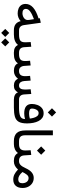

<svg xmlns="http://www.w3.org/2000/svg" viewBox="1132 -1894 979 3284"><g transform="rotate(90 1622.0 -252.5)"><path d="M47.9 -201.2Q47.9 -272.9 108.9 -328.1Q169.9 -383.3 295.4 -421.9L292 -443.8L369.6 -460L409.7 -172.4Q415 -132.3 438.2 -110.1Q461.4 -87.9 501.5 -87.9H516.6V0H499.5Q431.6 0 393.3 -30Q355 -60.1 342.3 -115.7Q282.7 -64.5 210.4 -64.5Q166 -64.5 128.9 -78.9Q91.8 -93.3 69.8 -123.5Q47.9 -153.8 47.9 -201.2ZM308.1 -343.3Q221.7 -311.5 177.2 -278.6Q132.8 -245.6 132.8 -207Q132.8 -146.5 207.5 -146.5Q234.9 -146.5 261.2 -157.2Q287.6 -168 305.2 -187.7Q322.8 -207.5 322.8 -235.4Q322.8 -250 320.8 -263.2Z M891.1 0H879.4Q828.6 0 797.4 -17.8Q766.1 -35.6 747.6 -69.8Q722.7 -35.2 677 -17.6Q631.3 0 569.8 0H497.1V-87.9H570.8Q643.6 -87.9 673.3 -109.1Q703.1 -130.4 703.6 -189Q703.6 -212.9 702.4 -238.8Q701.2 -264.6 699.7 -287.6L779.8 -296.9L787.6 -176.3Q793.5 -87.9 880.4 -87.9H891.1ZM637.2 147.9 705.6 79.6 774.4 147.9 705.6 217.3ZM475.1 147.9 543.5 79.6 612.3 147.9 543.5 217.3Z M1444.3 -87.9Q1512.2 -87.9 1512.2 -189Q1512.2 -205.6 1511 -230Q1509.8 -254.4 1507.3 -287.1L1587.9 -296.9L1595.7 -176.3Q1601.6 -87.9 1686 -87.9H1700.7V0H1687Q1639.2 0 1606.2 -17.1Q1573.2 -34.2 1560.5 -69.8Q1542 -34.2 1514.4 -17.1Q1486.8 0 1444.8 0Q1360.8 0 1326.2 -69.8Q1275.4 0 1191.9 0Q1094.2 -1 1063 -69.8Q1022.5 0 905.3 0H871.6V-87.9H906.2Q965.8 -87.9 995.1 -110.1Q1024.4 -132.3 1024.4 -189.9Q1024.4 -202.6 1023.2 -224.1Q1022 -245.6 1019.5 -276.9L1100.1 -286.6L1107.9 -176.3Q1110.8 -137.7 1131.8 -112.8Q1152.8 -87.9 1192.9 -87.9Q1241.2 -87.9 1262.2 -114.3Q1283.2 -140.6 1283.2 -189.9Q1283.2 -201.7 1282 -223.4Q1280.8 -245.1 1278.3 -276.9L1358.9 -286.6L1366.7 -176.3Q1369.1 -139.2 1387.7 -113.5Q1406.2 -87.9 1444.3 -87.9Z M1832 -651.4 1903.3 -722.2 1974.6 -651.4 1903.3 -580.1ZM2016.6 -190.9Q1970.2 -176.8 1918.5 -176.8Q1758.8 -176.8 1758.8 -308.1Q1758.8 -355 1775.6 -401.4Q1792.5 -447.8 1827.9 -478.3Q1863.3 -508.8 1918.5 -508.8Q1964.4 -508.8 1997.3 -485.4Q2030.3 -461.9 2051 -421.6Q2071.8 -381.3 2081.5 -330.6Q2091.3 -279.8 2091.3 -225.6Q2091.3 -132.3 2064 -83.7Q2036.6 -35.2 1977.1 -17.6Q1917.5 0 1820.3 0H1681.2V-87.9H1825.7Q1917.5 -87.9 1966.8 -107.7Q2016.1 -127.4 2016.6 -190.9ZM2008.8 -272.9Q2004.9 -306.2 1994.9 -340.8Q1984.9 -375.5 1965.8 -399.2Q1946.8 -422.9 1915 -422.9Q1887.2 -422.9 1870.1 -403.8Q1853 -384.8 1845.2 -358.9Q1837.4 -333 1837.4 -311.5Q1837.4 -280.3 1859.6 -270Q1881.8 -259.8 1924.8 -259.8Q1945.8 -259.8 1966.8 -263.2Q1987.8 -266.6 2008.8 -272.9Z M2406.2 0H2394Q2304.7 0 2258.1 -45.9Q2211.4 -91.8 2211.4 -197.8V-667H2293.9V-197.3Q2293.9 -135.3 2319.8 -111.6Q2345.7 -87.9 2394 -87.9H2406.2Z M2741.7 0H2730Q2680.7 0 2648.4 -17.8Q2616.2 -35.6 2597.7 -69.8Q2572.8 -35.6 2533.7 -17.8Q2494.6 0 2445.8 0H2386.7V-87.9H2445.8Q2504.4 -87.9 2529.3 -113.5Q2554.2 -139.2 2554.2 -193.8Q2554.2 -216.8 2552.7 -240.7Q2551.3 -264.6 2550.3 -287.1L2630.4 -296.9L2638.2 -176.8Q2644 -87.9 2731 -87.9H2741.7ZM2484.9 -466.3 2556.2 -537.1 2627.4 -466.3 2556.2 -395Z M2879.9 -70.3Q2818.4 0 2743.2 0H2722.2V-87.9H2740.7Q2770.5 -87.9 2792 -105Q2813.5 -122.1 2829.1 -147.9Q2844.7 -173.8 2856.9 -200.7Q2889.2 -272 2930.4 -305.7Q2971.7 -339.4 3023.4 -339.4Q3075.7 -339.4 3114.5 -313.5Q3153.3 -287.6 3174.6 -244.6Q3195.8 -201.7 3195.8 -149.9Q3195.8 -73.7 3158.2 -31.5Q3120.6 10.7 3050.3 10.7Q3002.9 10.7 2962.4 -9.8Q2921.9 -30.3 2879.9 -70.3ZM2922.9 -146.5Q2955.1 -109.4 2985.8 -92Q3016.6 -74.7 3046.4 -74.7Q3114.3 -74.7 3114.3 -142.6Q3114.3 -190.4 3090.6 -220.9Q3066.9 -251.5 3025.4 -251.5Q2991.2 -251.5 2966.1 -218.8Q2940.9 -186 2922.9 -146.5Z"/></g></svg>

Font: Vazir FD-UI
Style: Regular-FD-UI
Weight: 400
Designer: Saber Rastikerdar
Foundry: Saber Rastikerdar
Version: Version 30.1.0